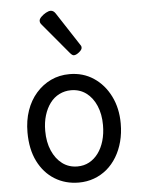

<svg xmlns="http://www.w3.org/2000/svg" viewBox="-58 -885 705 949"><g transform="rotate(-5 294.5 -410.0)"><path d="M295 19Q228 19 175.5 -13.5Q123 -46 93 -106Q63 -166 63 -250Q63 -309 80 -358Q97 -407 128.5 -443Q160 -479 202 -499Q244 -519 295 -519Q362 -519 414 -484.5Q466 -450 496 -390Q526 -330 526 -254Q526 -206 515 -164.5Q504 -123 483.5 -89Q463 -55 434.5 -31Q406 -7 370.5 6Q335 19 295 19ZM295 -61Q327 -61 353 -75Q379 -89 398 -114.5Q417 -140 427.5 -175.5Q438 -211 438 -254Q438 -308 420 -350Q402 -392 370 -415.5Q338 -439 295 -439Q264 -439 237 -425.5Q210 -412 191 -386.5Q172 -361 161.5 -326.5Q151 -292 151 -250Q151 -194 169.5 -151.5Q188 -109 220 -85Q252 -61 295 -61ZM325 -610Q321 -610 316.5 -613Q312 -616 306 -623L183 -770Q176 -778 173.5 -782.5Q171 -787 171 -794Q171 -803 181.5 -813.5Q192 -824 205.5 -831.5Q219 -839 229 -839Q243 -839 253 -824L360 -660Q365 -653 365.5 -650Q366 -647 366 -644Q366 -634 351 -622Q336 -610 325 -610Z"/></g></svg>

Font: Playwrite GB S
Style: Regular
Weight: 400
Designer: Veronika Burian, José Scaglione
Foundry: TypeTogether
Version: Version 1.000